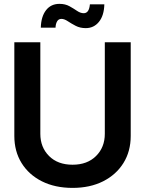

<svg xmlns="http://www.w3.org/2000/svg" viewBox="-20 -942 736 974"><path d="M511.7 -727.5H643.1V-252.4Q643.1 -174.3 606.2 -115Q569.3 -55.7 502.9 -22.2Q436.5 11.2 348.1 11.2Q259.3 11.2 192.6 -22.2Q126 -55.7 89.4 -115Q52.7 -174.3 52.7 -252.4V-727.5H184.6V-263.2Q184.6 -194.8 228.8 -150.6Q272.9 -106.4 348.1 -106.4Q422.9 -106.4 467.3 -150.6Q511.7 -194.8 511.7 -263.2ZM415 -799.3Q386.2 -799.3 363.8 -811Q341.3 -822.8 323.7 -834.5Q306.2 -846.2 291.5 -846.2Q276.9 -846.2 269.5 -833.3Q262.2 -820.3 261.7 -801.8H187Q188.5 -857.9 213.4 -890.1Q238.3 -922.4 281.7 -922.4Q311 -922.4 332.5 -910.4Q354 -898.4 371.1 -886.7Q388.2 -875 404.8 -875Q432.1 -875 436 -919.9H509.3Q507.8 -862.8 481.9 -831.1Q456.1 -799.3 415 -799.3Z"/></svg>

Font: Inter Tight SemiBold
Style: Regular
Weight: 600
Designer: Rasmus Andersson
Foundry: rsms
Version: Version 3.004; ttfautohint (v1.8.4.7-5d5b)